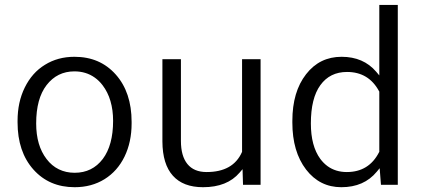

<svg xmlns="http://www.w3.org/2000/svg" viewBox="-20 -763 1726 785"><path d="M51.8 -269Q51.8 -307.1 59.1 -341.1Q66.4 -375 81.3 -405.3Q96.2 -435.5 116.7 -458.7Q137.2 -481.9 163.6 -498Q216.3 -530.8 284.2 -530.8Q336.9 -530.8 378.9 -512.7Q420.9 -494.6 453.1 -458.5Q518.1 -385.7 518.1 -264.6V-258.3Q518.1 -182.6 489.3 -123Q460.4 -63.5 407.5 -30.5Q354.5 2.4 285.2 2.4Q181.2 2.4 116.7 -69.8Q51.8 -142.6 51.8 -262.7ZM127.9 -258.3Q127.9 -168 170.4 -112.8Q191.4 -85 220.5 -70.8Q249.5 -56.6 285.2 -56.6Q357.4 -56.6 400.4 -113.3Q442.4 -169.4 442.4 -269Q442.4 -291 439.7 -311.3Q437 -331.5 431.6 -349.9Q426.3 -368.2 418.2 -384.3Q410.2 -400.4 399.4 -414.6Q385.3 -433.1 367.4 -445.8Q349.6 -458.5 328.9 -464.8Q308.1 -471.2 284.2 -471.2Q213.9 -471.2 170.4 -415Q127.9 -359.9 127.9 -258.3Z M959.5 -57.1Q908.7 2.4 810.1 2.4Q729 2.4 687 -44.4Q644.5 -91.3 644 -184.6V-521H719.7V-187Q719.7 -125 746.3 -92.3Q772.9 -59.6 824.7 -59.6Q933.1 -59.6 969.2 -141.1L969.7 -142.6V-144V-521H1045.4V-7.3H973.6L972.2 -52.7L971.7 -71.3Z M1175.3 -268.6Q1175.3 -387.7 1231.4 -459.5Q1286.6 -530.8 1376.5 -530.8Q1465.8 -530.8 1518.1 -469.7L1530.8 -454.6V-474.6V-742.7H1606.4V-7.3H1537.6L1533.7 -57.1L1532.2 -75.2L1520.5 -61Q1468.3 2.4 1375.5 2.4Q1287.1 2.4 1231.4 -69.8Q1175.3 -143.1 1175.3 -261.7ZM1251 -258.3Q1251 -166 1289.6 -113.3Q1302.7 -95.7 1319.1 -83.7Q1335.4 -71.8 1355.2 -65.7Q1375 -59.6 1397.9 -59.6Q1488.3 -59.6 1529.8 -140.6L1530.8 -142.1V-144V-386.7V-388.7L1529.8 -390.1Q1487.3 -468.8 1398.9 -468.8Q1328.6 -468.8 1289.6 -414.6Q1251 -361.3 1251 -258.3Z"/></svg>

Font: Vazir Light
Style: Light
Weight: 300
Designer: Saber Rastikerdar
Foundry: Saber Rastikerdar
Version: Version 30.0.0